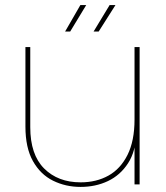

<svg xmlns="http://www.w3.org/2000/svg" viewBox="-20 -725 654 755"><path d="M529 -540V0H509V-540ZM99 -540V-225Q99 -117 153.5 -62.5Q208 -8 297 -8Q359 -8 406.5 -34.5Q454 -61 481.5 -116Q509 -171 509 -255L516 -202Q514 -130 483.5 -83Q453 -36 404.5 -13Q356 10 297 10Q238 10 188.5 -14.5Q139 -39 109.5 -91.5Q80 -144 80 -227V-540ZM296 -705H319L256 -601H236ZM411 -705H434L368 -601H348Z"/></svg>

Font: Poppins Variable
Style: Regular
Weight: 100
Designer: Jonny Pinhorn
Foundry: Indian Type Foundry
Version: Version 6.000